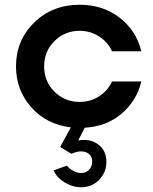

<svg xmlns="http://www.w3.org/2000/svg" viewBox="-20 -530 645 810"><path d="M316.2 -100Q361.2 -100 398.1 -123.8Q435 -147.5 452.5 -186.2H576.2Q556.2 -103.8 492.5 -50Q428.8 3.8 337.5 8.8L310 62.5Q360 53.8 394.4 79.4Q428.8 105 428.8 152.5Q428.8 197.5 398.1 228.8Q367.5 260 322.5 260Q286.2 260 252.5 239.4Q218.8 218.8 206.2 188.8L262.5 168.8Q271.2 181.2 288.8 190.6Q306.2 200 322.5 200Q342.5 200 355.6 186.2Q368.8 172.5 368.8 152.5Q368.8 122.5 343.1 112.5Q317.5 102.5 281.2 118.8L233.8 90L278.8 7.5Q176.2 -5 111.9 -77.5Q47.5 -150 47.5 -250Q47.5 -360 124.4 -435Q201.2 -510 316.2 -510Q413.8 -510 484.4 -455.6Q555 -401.2 576.2 -313.8H452.5Q435 -352.5 398.1 -376.2Q361.2 -400 316.2 -400Q253.8 -400 210 -356.9Q166.2 -313.8 166.2 -250Q166.2 -186.2 210 -143.1Q253.8 -100 316.2 -100Z"/></svg>

Font: Now Medium
Style: Regular
Weight: 500
Designer: Alfredo Marco Pradil
Foundry: Alfredo Marco Pradil
Version: Version 1.002;PS 001.002;hotconv 1.0.88;makeotf.lib2.5.64775